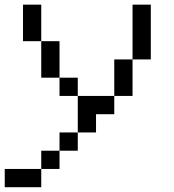

<svg xmlns="http://www.w3.org/2000/svg" viewBox="-20 -635 732 809"><path d="M0 153.8V76.9H153.8V153.8ZM153.8 76.9V0H230.8V76.9ZM230.8 0V-76.9H307.7V0ZM307.7 -76.9V-230.8H461.5V-153.8H384.6V-76.9ZM230.8 -230.8V-307.7H307.7V-230.8ZM461.5 -230.8V-384.6H538.5V-230.8ZM153.8 -307.7V-461.5H230.8V-307.7ZM76.9 -461.5V-615.4H153.8V-461.5ZM538.5 -384.6V-615.4H615.4V-384.6Z"/></svg>

Font: Mintsoda - Lime Green 13x16
Style: Regular
Weight: 400
Designer: Mintsoda-15
Version: Version 1.0